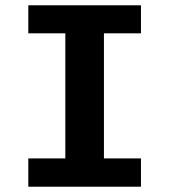

<svg xmlns="http://www.w3.org/2000/svg" viewBox="-20 -706 640 726"><path d="M87 0V-107H227V-580H87V-686H513V-580H373V-107H513V0Z"/></svg>

Font: Chivo Mono SemiBold
Style: Regular
Weight: 600
Monospace: yes
Designer: Hector Gatti
Foundry: Omnibus-Type
Version: Version 1.008